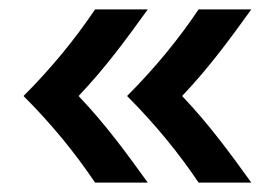

<svg xmlns="http://www.w3.org/2000/svg" viewBox="-20 -479 584 408"><path d="M30 -275C91 -214 141 -152 182 -91H294C250 -152 205 -214 147 -275C205 -336 250 -398 294 -459H182C141 -398 91 -336 30 -275ZM250 -275C311 -214 361 -152 402 -91H514C470 -152 425 -214 367 -275C425 -336 470 -398 514 -459H402C361 -398 311 -336 250 -275Z"/></svg>

Font: Hibana SubMedium
Style: Regular
Weight: 500
Width: 6
Designer: pygmalion
Foundry: ybstudio
Version: Version 0.930;hotconv 1.0.109;makeotfexe 2.5.65596